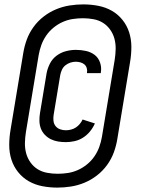

<svg xmlns="http://www.w3.org/2000/svg" viewBox="-20 -777 640 874"><path d="M241 77Q206 77 172.5 70.5Q139 64 111 48Q83 32 62.5 6.5Q42 -19 32 -50.5Q22 -82 22 -116.5Q22 -151 28 -186L86 -536Q91 -567 102 -597Q113 -627 132.5 -654Q152 -681 178.5 -701.5Q205 -722 235 -734.5Q265 -747 296.5 -752Q328 -757 359 -757Q394 -757 427.5 -750.5Q461 -744 489 -728Q517 -712 537.5 -686.5Q558 -661 568 -629.5Q578 -598 578 -563.5Q578 -529 572 -494L514 -144Q509 -113 498 -83Q487 -53 467.5 -26Q448 1 421.5 21.5Q395 42 365 54.5Q335 67 303.5 72Q272 77 241 77ZM242 14Q265 14 288.5 10.5Q312 7 334.5 -3Q357 -13 376.5 -29Q396 -45 410 -65.5Q424 -86 432 -108.5Q440 -131 444 -154L502 -504Q506 -529 506.5 -553.5Q507 -578 501 -600.5Q495 -623 481.5 -642Q468 -661 449 -673Q430 -685 406 -689.5Q382 -694 358 -694Q335 -694 311.5 -690.5Q288 -687 265.5 -677Q243 -667 223.5 -651Q204 -635 190 -614.5Q176 -594 168 -571.5Q160 -549 156 -526L98 -176Q94 -151 93.5 -126.5Q93 -102 99 -79.5Q105 -57 118.5 -38Q132 -19 151 -7Q170 5 194 9.5Q218 14 242 14ZM280 -130Q261 -130 243.5 -133Q226 -136 211 -143.5Q196 -151 184 -163.5Q172 -176 166 -192Q160 -208 159.5 -226Q159 -244 162 -262L192 -443Q196 -465 207 -487Q218 -509 237.5 -523.5Q257 -538 280 -544Q303 -550 325 -550Q349 -550 371.5 -545Q394 -540 411 -527Q428 -514 435.5 -492Q443 -470 439 -447Q439 -446 439 -445.5Q439 -445 439 -444H376Q376 -444 376 -444.5Q376 -445 376 -446Q378 -456 375 -466.5Q372 -477 364.5 -483.5Q357 -490 346.5 -493Q336 -496 325 -496Q313 -496 300.5 -492Q288 -488 277.5 -479.5Q267 -471 261.5 -458.5Q256 -446 254 -434L224 -253Q222 -240 223.5 -226.5Q225 -213 233 -203Q241 -193 253.5 -188.5Q266 -184 280 -184Q291 -184 303 -187Q315 -190 325 -196.5Q335 -203 343 -212.5Q351 -222 356 -233L412 -215Q403 -195 389.5 -178.5Q376 -162 358 -150.5Q340 -139 319.5 -134.5Q299 -130 280 -130Z"/></svg>

Font: Iosevka SS04 Medium Extended
Style: Italic
Weight: 500
Width: 7
Italic angle: -9°
Monospace: yes
Designer: Belleve Invis
Foundry: Belleve Invis
Version: Version 19.0.0; ttfautohint (v1.8.4)